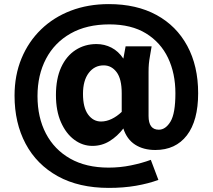

<svg xmlns="http://www.w3.org/2000/svg" viewBox="-20 -721 1038 937"><path d="M51 -254Q51 -354 85 -436Q119 -518 180.5 -577.5Q242 -637 326 -669Q410 -701 511 -701Q646 -701 743.5 -648Q841 -595 894 -497Q947 -399 947 -266Q947 -132 892 -60.5Q837 11 738 11Q680 11 639.5 -15Q599 -41 582 -94Q553 -56 515 -32.5Q477 -9 431 -9Q383 -9 342.5 -39Q302 -69 277.5 -124.5Q253 -180 253 -257Q253 -337 278.5 -392.5Q304 -448 349 -477Q394 -506 451 -506Q490 -506 524 -488.5Q558 -471 582 -435L593 -495H720L712 -448Q708 -426 706.5 -409Q705 -392 705 -371V-155Q705 -88 755 -88Q788 -88 812 -127.5Q836 -167 836 -266Q836 -363 800 -438.5Q764 -514 692.5 -558Q621 -602 514 -602Q403 -602 324.5 -557.5Q246 -513 204.5 -434Q163 -355 163 -252Q163 -148 204 -69.5Q245 9 322.5 53Q400 97 510 97Q566 97 619.5 86Q673 75 716 59L753 157Q704 175 643.5 185.5Q583 196 511 196Q365 196 262 139Q159 82 105 -19.5Q51 -121 51 -254ZM385 -263Q385 -196 410 -162Q435 -128 473 -128Q499 -128 525 -140.5Q551 -153 574 -175V-266Q574 -336 549 -369Q524 -402 486 -402Q441 -402 413 -365Q385 -328 385 -263Z"/></svg>

Font: Radio Canada SemiBold
Style: Regular
Weight: 600
Designer: Charles Daoud, Etienne Aubert Bonn, Alexandre Saumier Demers, Jacques Le Bailly
Foundry: Radio-Canada
Version: Version 2.104; ttfautohint (v1.8.4.7-5d5b);gftools[0.9.28.de